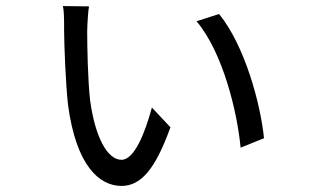

<svg xmlns="http://www.w3.org/2000/svg" viewBox="-20 -591 1040 632"><path d="M187 -571C190 -560 191 -534 191 -511V-492C191 -450 196 -315 204 -245C231 -45 307 21 380 21C445 21 492 -36 541 -172L480 -237C458 -156 423 -65 380 -65C332 -65 293 -143 277 -258C269 -323 267 -441 267 -486C267 -504 270 -557 273 -570ZM627 -521C714 -418 761 -222 772 -105L849 -136C838 -248 786 -441 701 -545Z"/></svg>

Font: Spoqa Han Sans Neo Regular
Style: Regular
Weight: 400
Designer: [Spoqa Han Sans Neo] Dong-huui Kim  Younghwa Kang  Yujin Lee  [Noto Sans] Ryoko NISHIZUKA  (kana & ideographs); Paul D. 
Foundry: Spoqa (http://www.spoqa-han-sans.com)
Version: Version 1.000